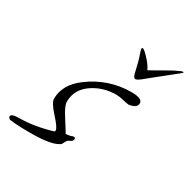

<svg xmlns="http://www.w3.org/2000/svg" viewBox="-130 -583 685 686"><g transform="rotate(30 212.0 -240.5)"><path d="M75 -9Q33 -9 11.5 -11Q-10 -13 -12 -14Q-18 -19 -18 -23Q-18 -35 15 -35Q74 -35 146 -56Q150 -57 150 -62Q150 -73 119 -107Q88 -141 88 -157Q88 -216 146 -259Q223 -316 317 -316Q362 -316 362 -296Q362 -277 330 -272Q326 -272 319 -273.5Q312 -275 303 -277Q287 -281 275 -281Q223 -281 182 -255Q133 -224 133 -171Q133 -154 156 -119Q163 -108 168.5 -99Q174 -90 178 -84Q186 -71 187 -69Q195 -69 207 -72Q213 -75 217 -75Q224 -75 224 -69Q224 -60 212 -55Q203 -52 198 -40.5Q193 -29 187 -27Q159 -9 75 -9ZM439 -471Q442 -471 442 -469Q442 -468 429.5 -458Q417 -448 399.5 -434Q382 -420 364.5 -406Q347 -392 336 -383Q313 -363 305 -363Q296 -363 292 -383Q288 -401 283.5 -418.5Q279 -436 274 -449Q269 -464 269 -468Q269 -472 272 -472Q276 -472 283 -466Q291 -459 304.5 -444Q318 -429 326 -412Q352 -426 381 -443Q410 -460 429 -468Q435 -471 439 -471Z"/></g></svg>

Font: Whisper
Style: Regular
Weight: 400
Designer: Robert E. Leuschke
Foundry: Robert E. Leuschke
Version: Version 1.010; ttfautohint (v1.8.4.7-5d5b)